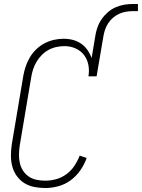

<svg xmlns="http://www.w3.org/2000/svg" viewBox="-20 -938 714 966"><path d="M207 8Q179 8 151.5 2.5Q124 -3 102 -17Q80 -31 64.5 -52.5Q49 -74 42 -100Q35 -126 35 -154Q35 -182 39 -210L97 -555Q101 -579 109 -603Q117 -627 130 -649Q143 -671 162 -689.5Q181 -708 204 -720Q227 -732 251.5 -737.5Q276 -743 300 -743Q325 -743 347.5 -737Q370 -731 388.5 -718Q407 -705 420 -686.5Q433 -668 441 -646L459 -754Q462 -776 469.5 -798Q477 -820 490 -839.5Q503 -859 521 -875Q539 -891 560 -900.5Q581 -910 603.5 -914Q626 -918 648 -918H674V-882H648Q631 -882 613.5 -879Q596 -876 579.5 -868.5Q563 -861 548.5 -848.5Q534 -836 524 -820.5Q514 -805 508.5 -788.5Q503 -772 500 -754L466 -554H425Q430 -584 424.5 -612Q419 -640 402.5 -661.5Q386 -683 360 -694.5Q334 -706 305 -706Q285 -706 264 -701.5Q243 -697 224.5 -687Q206 -677 190.5 -661.5Q175 -646 164 -627.5Q153 -609 146.5 -589Q140 -569 137 -549L79 -204Q76 -182 75.5 -160Q75 -138 80 -117Q85 -96 96.5 -78.5Q108 -61 125 -49.5Q142 -38 163.5 -33.5Q185 -29 208 -29Q235 -29 262.5 -36.5Q290 -44 314 -61.5Q338 -79 354.5 -104Q371 -129 381 -155L416 -143Q405 -111 384.5 -81.5Q364 -52 335.5 -31Q307 -10 273.5 -1Q240 8 207 8Z"/></svg>

Font: Iosevka Curly Extralight
Style: Italic
Weight: 200
Italic angle: -9°
Monospace: yes
Designer: Belleve Invis
Foundry: Belleve Invis
Version: Version 22.1.2; ttfautohint (v1.8.4)